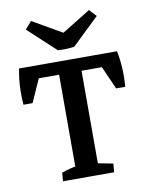

<svg xmlns="http://www.w3.org/2000/svg" viewBox="-78 -725 605 782"><g transform="rotate(-10 225.0 -334.0)"><path d="M178.7 -7.3V-476.6H271.5V-7.3ZM14.6 -335Q8.3 -412.1 22.5 -483.4L104 -451.2L52.2 -335ZM31.2 -430.2 22.5 -483.4H427.7L410.2 -430.2ZM397.9 -335 346.2 -451.2 427.7 -483.4Q441.9 -412.1 435.5 -335ZM119.1 0 121.6 -34.7Q136.2 -40.5 154.3 -45.2Q172.4 -49.8 191.4 -53.2L178.7 -13.2V-84H271.5V-13.2L259.8 -49.8L333.5 -35.6L330.6 0ZM190.9 -529.3 77.1 -634.8 104 -665.5 254.4 -579.1ZM190.9 -529.3 198.7 -578.6 344.2 -668.5 371.1 -639.2 259.3 -531.7Q242.7 -529.3 226.6 -528.6Q210.4 -527.8 190.9 -529.3Z"/></g></svg>

Font: Markazi Text Medium
Style: Regular
Weight: 500
Designer: Borna Izadpanah (Arabic designer), Fiona Ross (Arabic design director) and Florian Runge (Latin designer)
Foundry: Borna Izadpanah and Florian Runge
Version: Version 1.001